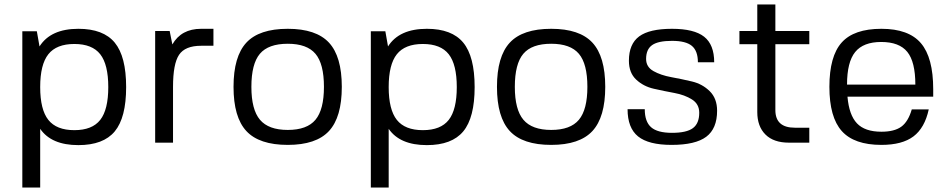

<svg xmlns="http://www.w3.org/2000/svg" viewBox="-20 -639 4250 860"><path d="M157 -431Q207 -510 331 -510Q443 -510 494 -448Q545 -386 545 -249Q545 -112 494 -50.5Q443 11 331 11Q210 11 160 -62V201H80V-499H145ZM429 -396Q393 -442 313 -442Q233 -442 196.5 -396Q160 -350 160 -249Q160 -148 196.5 -102Q233 -56 313 -56Q393 -56 429 -102Q465 -148 465 -249Q465 -350 429 -396Z M881 -434Q809 -434 782 -393.5Q755 -353 755 -250V0H675V-500H740L752 -440Q792 -510 881 -510H936V-434Z M1269 -510Q1396 -510 1453.5 -448Q1511 -386 1511 -250Q1511 -114 1453.5 -52Q1396 10 1269 10Q1141 10 1083.5 -52Q1026 -114 1026 -250Q1026 -386 1083.5 -448Q1141 -510 1269 -510ZM1106 -250Q1106 -148 1144.5 -102.5Q1183 -57 1269 -57Q1355 -57 1393 -102.5Q1431 -148 1431 -250Q1431 -353 1393 -398Q1355 -443 1269 -443Q1182 -443 1144 -398Q1106 -353 1106 -250Z M1718 -431Q1768 -510 1892 -510Q2004 -510 2055 -448Q2106 -386 2106 -249Q2106 -112 2055 -50.5Q2004 11 1892 11Q1771 11 1721 -62V201H1641V-499H1706ZM1990 -396Q1954 -442 1874 -442Q1794 -442 1757.5 -396Q1721 -350 1721 -249Q1721 -148 1757.5 -102Q1794 -56 1874 -56Q1954 -56 1990 -102Q2026 -148 2026 -249Q2026 -350 1990 -396Z M2449 -510Q2576 -510 2633.5 -448Q2691 -386 2691 -250Q2691 -114 2633.5 -52Q2576 10 2449 10Q2321 10 2263.5 -52Q2206 -114 2206 -250Q2206 -386 2263.5 -448Q2321 -510 2449 -510ZM2286 -250Q2286 -148 2324.5 -102.5Q2363 -57 2449 -57Q2535 -57 2573 -102.5Q2611 -148 2611 -250Q2611 -353 2573 -398Q2535 -443 2449 -443Q2362 -443 2324 -398Q2286 -353 2286 -250Z M2874 -375Q2874 -339 2907 -320.5Q2940 -302 2986.5 -293.5Q3033 -285 3079.5 -274Q3126 -263 3159 -230.5Q3192 -198 3192 -143Q3192 -63 3143.5 -26.5Q3095 10 2988 10Q2885 10 2838 -28Q2791 -66 2791 -150H2868Q2868 -94 2896.5 -69Q2925 -44 2990 -44Q3055 -44 3083.5 -65Q3112 -86 3112 -134Q3112 -173 3079.5 -193.5Q3047 -214 3001 -222.5Q2955 -231 2908.5 -241.5Q2862 -252 2829.5 -282.5Q2797 -313 2797 -367Q2797 -442 2843 -476Q2889 -510 2990 -510Q3089 -510 3134 -474.5Q3179 -439 3179 -360H3106Q3106 -411 3079 -433.5Q3052 -456 2990 -456Q2928 -456 2901 -437Q2874 -418 2874 -375Z M3453 -146Q3453 -67 3540 -67H3605V0H3514Q3445 0 3408.5 -36.5Q3372 -73 3372 -137V-441H3292V-500H3372V-619H3453V-500H3605V-441H3453Z M3776 -206Q3783 -124 3818.5 -86.5Q3854 -49 3928 -49Q3986 -49 4017 -71.5Q4048 -94 4064 -149H4140Q4122 -66 4071.5 -28Q4021 10 3928 10Q3806 10 3750.5 -52Q3695 -114 3695 -250Q3695 -387 3750 -448.5Q3805 -510 3928 -510Q4050 -510 4105 -445.5Q4160 -381 4160 -239V-206ZM4080 -260Q4080 -362 4044 -406.5Q4008 -451 3927 -451Q3847 -451 3810.5 -406Q3774 -361 3774 -260Z"/></svg>

Font: Fivo Sans
Style: Regular
Weight: 400
Designer: Alexander Slobzheninov
Foundry: Alexander Slobzheninov
Version: 1.0